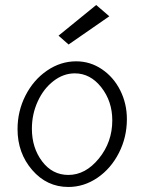

<svg xmlns="http://www.w3.org/2000/svg" viewBox="-20 -744 575 764"><path d="M212.9 -602.1 252.9 -566.9 415 -679.2 362.8 -724.1ZM252 0Q314 0 367.7 -36.6Q421.4 -73.2 453.1 -135.5Q484.9 -197.8 484.9 -270Q484.9 -331.5 458.5 -384.3Q432.1 -437 385.5 -468.5Q338.9 -500 283.2 -500Q221.2 -500 167.2 -463.1Q113.3 -426.3 81.5 -364Q49.8 -301.8 49.8 -230Q49.8 -134.8 108.2 -67.4Q166.5 0 252 0ZM277.8 -452.1Q339.4 -452.1 383.1 -396.5Q426.8 -340.8 426.8 -265.1Q426.8 -178.7 373.5 -113.3Q320.3 -47.9 252 -47.9Q188.5 -47.9 147.7 -101.8Q106.9 -155.8 106.9 -231.9Q106.9 -289.6 130.1 -340.3Q153.3 -391.1 192.9 -421.6Q232.4 -452.1 277.8 -452.1Z"/></svg>

Font: Comic Neue Angular
Style: Regular
Weight: 400
Designer: Craig Rozynski
Foundry: Craig Rozynski
Version: Version 2.003